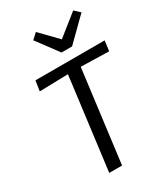

<svg xmlns="http://www.w3.org/2000/svg" viewBox="-241 -1119 1069 1225"><g transform="rotate(-30 293.0 -506.5)"><path d="M283.3 0H188.8L275.4 -677.4L64.9 -672.1L76.3 -747H586.2L576.4 -672.1L369.8 -677.4ZM387.1 -817.6H309.3L192.2 -975.1L232.8 -1012.9L353.2 -889.3L508 -1012.9L547.5 -975.6Z"/></g></svg>

Font: Merriweather Sans Variable Regular
Style: Italic
Weight: 300
Italic angle: -8°
Designer: Eben Sorkin
Foundry: Eben Sorkin
Version: Version 2.001